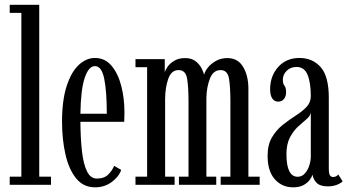

<svg xmlns="http://www.w3.org/2000/svg" viewBox="-20 -770 1450 800"><path d="M20.5 0V-34H69V-716.5H20.5V-750H143.5V-34H192.5V0Z M376 10.5Q327.5 10.5 297.2 -26.8Q267 -64 252.8 -126.2Q238.5 -188.5 238.5 -263Q238.5 -352.5 257.8 -411.5Q277 -470.5 308.2 -499.5Q339.5 -528.5 375.5 -528.5Q417.5 -528.5 444.8 -496Q472 -463.5 485.2 -412.2Q498.5 -361 498.5 -303.5Q498.5 -293 498.2 -282.8Q498 -272.5 497.5 -262.5H315Q315.5 -193.5 321.5 -140.2Q327.5 -87 342.2 -56.5Q357 -26 383.5 -26Q415 -26 432 -43.8Q449 -61.5 455.5 -79L485 -62Q475.5 -34 445.8 -11.8Q416 10.5 376 10.5ZM375.5 -494.5Q349.5 -494.5 333 -445.8Q316.5 -397 315 -296H425Q425 -390 414.2 -442.2Q403.5 -494.5 375.5 -494.5Z M544.5 0V-34H593V-490H544.5V-523.5H666.5V-467Q667.5 -476 677.2 -490.5Q687 -505 705.5 -516.5Q724 -528 751.5 -528Q779.5 -528 796.5 -513.8Q813.5 -499.5 821.2 -482.8Q829 -466 830.5 -458.5Q833.5 -472.5 846.2 -488.5Q859 -504.5 879.8 -516.2Q900.5 -528 927.5 -528Q971.5 -528 993.2 -491Q1015 -454 1015 -400V-34H1062V0H899.5V-34H940V-345.5Q940 -408.5 934 -443.2Q928 -478 899 -478Q868.5 -478 854.8 -442.8Q841 -407.5 840 -363.5V-34H881V0H725.5V-34H765.5V-345.5Q765.5 -408.5 759.5 -443.2Q753.5 -478 724 -478Q694 -478 681.2 -442Q668.5 -406 668 -359.5V-34H707.5V0Z M1201 10.5Q1155 10.5 1125 -23.2Q1095 -57 1095 -120.5Q1095 -167 1113.2 -197.8Q1131.5 -228.5 1158.2 -249.8Q1185 -271 1212 -288.2Q1239 -305.5 1257 -324.2Q1275 -343 1275 -369.5Q1275 -426 1261.5 -458.5Q1248 -491 1215.5 -491Q1190.5 -491 1174.5 -475Q1158.5 -459 1158.5 -438Q1158.5 -421 1165.2 -412.8Q1172 -404.5 1172 -386Q1172 -368.5 1163.2 -357.5Q1154.5 -346.5 1138.5 -346.5Q1123 -346.5 1114.2 -360Q1105.5 -373.5 1105.5 -397.5Q1105.5 -453.5 1139.2 -491Q1173 -528.5 1227.5 -528.5Q1282.5 -528.5 1316.2 -490.2Q1350 -452 1350 -363V-69Q1350 -47.5 1354.5 -40Q1359 -32.5 1368 -32.5Q1376 -32.5 1381.5 -36Q1387 -39.5 1389.5 -43L1407.5 -14.5Q1401 -7 1384.2 -0.2Q1367.5 6.5 1346 6.5Q1314 6.5 1299.5 -8Q1285 -22.5 1282.5 -42Q1279.5 -33.5 1270.8 -21Q1262 -8.5 1245 1Q1228 10.5 1201 10.5ZM1220.5 -33.5Q1238.5 -33.5 1250.8 -47.8Q1263 -62 1269 -81.5Q1275 -101 1275 -117V-302.5Q1274 -288 1258.5 -274.8Q1243 -261.5 1223 -243.5Q1203 -225.5 1188.2 -197.8Q1173.5 -170 1173.5 -127.5Q1173.5 -33.5 1220.5 -33.5Z"/></svg>

Font: Imbue 10pt
Style: Regular
Weight: 400
Designer: Tyler Finck
Foundry: Etcetera Type Company
Version: Version 1.102; ttfautohint (v1.8.3)